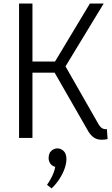

<svg xmlns="http://www.w3.org/2000/svg" viewBox="-20 -788 639 1097"><path d="M274.7 288.6 248.7 268.1Q259.3 252.8 269.4 234.8Q279.4 216.9 286.3 198.8Q293.2 180.7 295.5 165.5Q276.2 160 267 145.8Q257.8 131.6 257.8 115.6Q257.8 87.7 273.3 73.7Q288.8 59.8 307.7 59.8Q327.5 59.8 343.5 74.7Q359.5 89.7 359.5 121.3Q359.5 145.8 349.1 175.4Q338.7 205 319.6 234.5Q300.5 264 274.7 288.6ZM594.7 6.6Q577.4 10.5 561.8 10.5Q532.2 10.5 512.3 -5Q492.4 -20.5 476.5 -51.5L285.1 -385L308.8 -372.8H148.5L165.4 -387.2V0H88.9V-768H165.4V-421.8L148.5 -436.6H308.9L288.8 -427.1L493.8 -768H572.5L339.6 -384.5L343.2 -428.2L539.5 -84.3Q551.4 -62.8 563.1 -55.6Q574.8 -48.4 590.8 -50.2Z"/></svg>

Font: Yaldevi ExtraLight
Style: Regular
Weight: 200
Designer: Sol Matas, Rajitha Manaperi, Kosala Senevirathne
Foundry: Mooniak
Version: Version 1.100